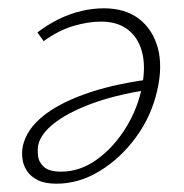

<svg xmlns="http://www.w3.org/2000/svg" viewBox="-20 -436 443 462"><path d="M116 6Q88 6 71 -2.5Q54 -11 45 -24.5Q36 -38 34 -54Q32 -70 35 -85Q44 -124 81.5 -155Q119 -186 182.5 -209Q246 -232 332 -244L331 -219Q255 -207 199 -186Q143 -165 110.5 -139.5Q78 -114 72 -87Q70 -77 71.5 -61.5Q73 -46 85.5 -34.5Q98 -23 127 -23Q171 -23 210 -50Q249 -77 278 -121Q307 -165 319 -215Q331 -266 323.5 -303.5Q316 -341 290.5 -362.5Q265 -384 223 -384Q192 -384 156.5 -373.5Q121 -363 85 -337L70 -358Q95 -377 121.5 -390Q148 -403 175.5 -409.5Q203 -416 230 -416Q281 -416 314 -391Q347 -366 359.5 -321.5Q372 -277 358 -217Q344 -156 307 -105.5Q270 -55 220 -24.5Q170 6 116 6Z"/></svg>

Font: Ysabeau ExtraLight
Style: Italic
Weight: 250
Italic angle: -12°
Version: Version 2.000;gftools[0.9.27.dev2+g8671c4b]